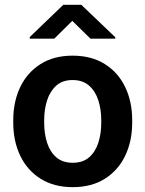

<svg xmlns="http://www.w3.org/2000/svg" viewBox="-20 -770 606 800"><path d="M35.2 -258.8V-269Q35.2 -346.2 64.2 -407Q93.3 -467.8 148.7 -502.9Q204.1 -538.1 282.2 -538.1Q361.3 -538.1 417 -502.9Q472.7 -467.8 501.7 -407Q530.8 -346.2 530.8 -269V-258.8Q530.8 -182.1 501.7 -121.3Q472.7 -60.5 417.2 -25.4Q361.8 9.8 283.2 9.8Q204.6 9.8 148.9 -25.4Q93.3 -60.5 64.2 -121.3Q35.2 -182.1 35.2 -258.8ZM164.1 -269V-258.8Q164.1 -212.9 176.3 -175Q188.5 -137.2 214.6 -114.5Q240.7 -91.8 283.2 -91.8Q325.2 -91.8 351.3 -114.5Q377.4 -137.2 389.6 -175Q401.9 -212.9 401.9 -258.8V-269Q401.9 -314 389.6 -352.1Q377.4 -390.1 351.1 -413.3Q324.7 -436.5 282.2 -436.5Q240.7 -436.5 214.6 -413.3Q188.5 -390.1 176.3 -352.1Q164.1 -314 164.1 -269ZM318.8 -750 460.4 -614.7V-608.9H356.9L281.2 -683.1L206.1 -608.9H104V-615.7L243.7 -750Z"/></svg>

Font: Vazirmatn RD UI SemiBold
Style: Regular
Weight: 600
Designer: Saber Rastikerdar
Foundry: Saber Rastikerdar
Version: Version 33.003